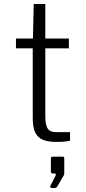

<svg xmlns="http://www.w3.org/2000/svg" viewBox="-20 -710 429 962"><path d="M325 -468V-517H207V-690H149L145 -517H60V-468H144V-120C144 -37 170 1 262 1C292 1 318 -1 331 -5V-48H262C227 -48 207 -61 207 -126V-468ZM238 232H251C260 232 264 230 267 224L301 166L302 159V83C302 78 300 75 295 75H243C238 75 235 78 235 85V148C235 156 238 159 245 159H253C259 159 262 164 258 171L232 222C230 226 233 232 238 232Z"/></svg>

Font: United Sans ExtraLight
Style: Regular
Weight: 200
Designer: Pablo Impallari, Rodrigo Fuenzalida (Modified by Dan O. Williams)
Version: Version 1.000;PS 001.000;hotconv 1.0.88;makeotf.lib2.5.64775